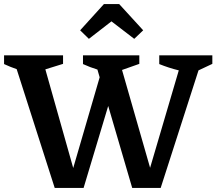

<svg xmlns="http://www.w3.org/2000/svg" viewBox="-22 -924 1064 944"><path d="M247 0 60 -584Q28 -595 -2 -609V-652H288V-610L201 -583L338 -98L468 -544L457 -582Q421 -593 386 -609V-652H663V-610L578 -580L716 -99L857 -578Q808 -590 761 -609V-652H1022V-610L954 -578L768 0H628L510 -403L389 0ZM564 -904 682 -775 638 -733 526 -819 415 -733 372 -775 489 -904Z"/></svg>

Font: Piazzolla SC SemiBold
Style: Regular
Weight: 600
Designer: Juan Pablo del Peral
Foundry: Huerta Tipografica
Version: Version 1.330